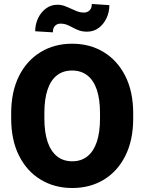

<svg xmlns="http://www.w3.org/2000/svg" viewBox="-20 -942 731 972"><path d="M654.3 -342.3Q654.3 -232.9 615 -154.1Q575.7 -75.2 506.1 -32.7Q436.5 9.8 346.2 9.8Q255.9 9.8 185.8 -32.7Q115.7 -75.2 76.2 -154.1Q36.6 -232.9 36.6 -342.3V-368.2Q36.6 -477.5 75.9 -556.4Q115.2 -635.3 185.1 -678Q254.9 -720.7 345.2 -720.7Q435.5 -720.7 505.4 -678Q575.2 -635.3 614.7 -556.4Q654.3 -477.5 654.3 -368.2ZM486.3 -369.1Q486.3 -439.9 470 -488Q453.6 -536.1 421.9 -560.5Q390.1 -585 345.2 -585Q299.3 -585 268.1 -560.5Q236.8 -536.1 220.7 -488Q204.6 -439.9 204.6 -369.1V-342.3Q204.6 -272.5 220.9 -224.1Q237.3 -175.8 268.8 -150.6Q300.3 -125.5 346.2 -125.5Q391.1 -125.5 422.6 -150.6Q454.1 -175.8 470.2 -224.1Q486.3 -272.5 486.3 -342.3ZM247.6 -778.3 158.2 -783.7Q158.2 -818.8 172.6 -849.4Q187 -879.9 212.4 -898.9Q237.8 -918 270.5 -918Q289.6 -918 306.4 -911.9Q323.2 -905.8 339.1 -898.2Q355 -890.6 371.1 -884.5Q387.2 -878.4 405.3 -878.4Q421.4 -878.4 433.1 -889.2Q444.8 -899.9 444.8 -921.9L533.7 -916Q533.7 -880.4 519 -849.6Q504.4 -818.8 479.2 -800.3Q454.1 -781.7 420.9 -781.7Q397.9 -781.7 380.9 -787.8Q363.8 -793.9 349.1 -802Q334.5 -810.1 319.6 -816.2Q304.7 -822.3 286.1 -822.3Q269.5 -822.3 258.5 -811.3Q247.6 -800.3 247.6 -778.3Z"/></svg>

Font: Heebo ExtraBold
Style: Regular
Weight: 800
Designer: Oded Ezer
Foundry: Ezer Type House
Version: Version 3.100